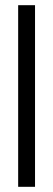

<svg xmlns="http://www.w3.org/2000/svg" viewBox="-20 -720 205 740"><path d="M50 0V-700H115V0Z"/></svg>

Font: Turret Road Medium
Style: Regular
Weight: 500
Designer: Noponies
Foundry: Noponies
Version: Version 1.001; ttfautohint (v1.8)